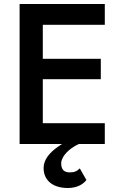

<svg xmlns="http://www.w3.org/2000/svg" viewBox="-20 -720 611 960"><path d="M78 -700V0H290C282 5 275 10 268 15C227 44 198 79 198 120C198 181 243 220 319 220C367 220 397 200 412 180L379 122C366 135 353 142 329 142C302 142 286 129 286 97C286 64 322 24 374 0H504V-104H194V-324H484V-426H194V-596H504V-700Z"/></svg>

Font: Jost Medium
Style: Regular
Weight: 500
Version: Version 3.710